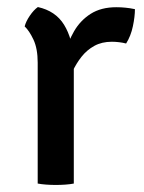

<svg xmlns="http://www.w3.org/2000/svg" viewBox="-20 -521 408 545"><path d="M363 -495Q363 -474 357.2 -446.5Q351.5 -419 338 -397.5Q328.5 -400 318 -401.2Q307.5 -402.5 297.5 -402.5Q269 -402.5 247.8 -390.8Q226.5 -379 211.5 -360Q196.5 -341 186.2 -318.8Q176 -296.5 169.5 -274.5L154.5 -293.5Q155 -329 163.8 -365.2Q172.5 -401.5 190.2 -432.2Q208 -463 237.5 -481.8Q267 -500.5 310 -500.5Q323.5 -500.5 336.2 -499.2Q349 -498 363 -495ZM50 -446Q53.5 -460 64.5 -476.2Q75.5 -492.5 87.5 -501Q137.5 -490 161.8 -450.8Q186 -411.5 189.5 -352V0Q179.5 2 166 3Q152.5 4 138.5 4Q124.5 4 111 3Q97.5 2 87 0V-343Q87 -383 75 -408.5Q63 -434 50 -446Z"/></svg>

Font: Signika Light
Style: Regular
Weight: 400
Version: Version 2.003;gftools[0.9.32]